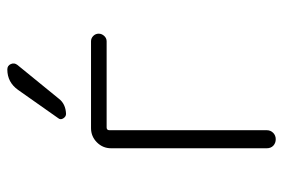

<svg xmlns="http://www.w3.org/2000/svg" viewBox="-148 -648 795 540"><g transform="rotate(-90 250.0 -377.5)"><path d="M267.6 -724.6Q289.1 -754.9 325.2 -754.9Q335.9 -754.9 340.3 -745.1Q344.7 -735.4 337.9 -726.6L243.2 -610.4Q228.5 -590.8 200.2 -589.8Q192.4 -589.8 187.5 -597.7Q182.6 -605.5 188.5 -612.3ZM103.5 -25.4V-462.9Q103.5 -486.3 120.1 -502.9Q136.7 -519.5 160.2 -519.5H404.3Q413.1 -519.5 419.4 -513.2Q425.8 -506.8 425.8 -498Q425.8 -489.3 419.4 -482.4Q413.1 -475.6 404.3 -475.6H162.1Q154.3 -475.6 154.3 -467.8V-25.4Q154.3 -14.6 147 -7.3Q139.6 0 128.9 0Q118.2 0 110.8 -6.8Q103.5 -13.7 103.5 -25.4Z"/></g></svg>

Font: Rounded-X Mgen+ 1m light
Style: Regular
Weight: 200
Designer: [Source Han Sans]
Ryoko NISHIZUKA  (kana & ideographs); Paul D. Hunt (Latin, Greek & Cyrillic); Wenlong ZHANG  (bopomofo
Version: Version 1.059.20150602